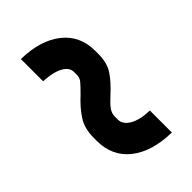

<svg xmlns="http://www.w3.org/2000/svg" viewBox="-12 -642 641 641"><g transform="rotate(45 309.0 -321.5)"><path d="M268 -289Q247 -310 237 -318Q227 -326 215 -326H200Q178 -326 164.5 -300.5Q151 -275 149 -231H44Q46 -322 87.5 -374Q129 -426 200 -426H215Q257 -426 284 -408Q311 -390 340 -358Q359 -337 372.5 -327Q386 -317 402 -317H416Q439 -317 454 -343Q469 -369 470 -414H574Q572 -322 530.5 -269.5Q489 -217 416 -217H402Q358 -217 328 -236.5Q298 -256 268 -289Z"/></g></svg>

Font: Bai Jamjuree SemiBold
Style: Regular
Weight: 600
Version: Version 1.000; ttfautohint (v1.6)